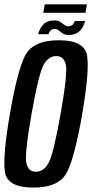

<svg xmlns="http://www.w3.org/2000/svg" viewBox="-21 -867 427 892"><path d="M133.5 4.5Q11.5 4.5 1.5 -70Q-8.5 -144.5 25 -337.5Q58 -531 94 -605.5Q130 -680 252.2 -680Q374.5 -680 384.2 -605Q394 -530 361 -337.5Q327.5 -144 291.8 -69.8Q256 4.5 133.5 4.5ZM145.5 -69Q181 -69 204 -108.8Q227 -148.5 260.5 -337.5Q294 -528 284.8 -567.2Q275.5 -606.5 240.5 -606.5Q205 -606.5 182.2 -567.2Q159.5 -528 125.5 -337.5Q92.5 -148.5 101.5 -108.8Q110.5 -69 145.5 -69ZM298 -704.5Q281 -704.5 270.5 -711.5Q260 -718.5 251.8 -725.5Q243.5 -732.5 233.5 -732.5Q220 -732.5 213 -724.2Q206 -716 204.5 -708H156Q160 -727.5 177.2 -749.8Q194.5 -772 232.5 -772Q249 -772 259 -765.2Q269 -758.5 277.5 -751.8Q286 -745 297.5 -745Q309.5 -745 317.2 -753.2Q325 -761.5 326 -769.5H374.5Q372 -757 363.8 -741.8Q355.5 -726.5 339.5 -715.5Q323.5 -704.5 298 -704.5ZM180 -807.5 187 -847H383L376 -807.5Z"/></svg>

Font: Anybody Condensed Medium
Style: Italic
Weight: 500
Width: 3
Italic angle: -10°
Designer: Tyler Finck
Foundry: Etcetera Type Company
Version: Version 1.010; ttfautohint (v1.8.3) -l 8 -r 50 -G 200 -x 14 